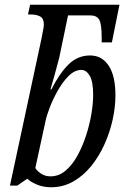

<svg xmlns="http://www.w3.org/2000/svg" viewBox="-20 -780 532 810"><path d="M196 10Q163 10 136.5 -1Q110 -12 95 -26L53 3H22L155 -617Q159 -640 162 -654Q165 -668 165 -676Q165 -702 149.5 -710.5Q134 -719 109 -719H98L107 -760H484L452 -601H409V-620Q409 -679 398.5 -697Q388 -715 361 -715H267L230 -537Q222 -507 211.5 -468Q201 -429 193 -403H197Q230 -469 268.5 -507.5Q307 -546 360 -546Q410 -546 438.5 -503Q467 -460 467 -378Q467 -328 455 -274Q443 -220 420 -169.5Q397 -119 364 -78.5Q331 -38 288.5 -14Q246 10 196 10ZM193 -36Q228 -36 256.5 -60Q285 -84 306.5 -123Q328 -162 343 -208Q358 -254 365.5 -299Q373 -344 373 -379Q373 -436 358.5 -460.5Q344 -485 323 -485Q295 -485 269.5 -459.5Q244 -434 223.5 -397.5Q203 -361 189.5 -325.5Q176 -290 172 -269L129 -71Q139 -56 155.5 -46Q172 -36 193 -36Z"/></svg>

Font: Noto Serif Condensed
Style: Italic
Weight: 400
Width: 3
Italic angle: -12°
Designer: Monotype Design Team
Foundry: Monotype Imaging Inc.
Version: Version 2.014; ttfautohint (v1.8.4.7-5d5b)